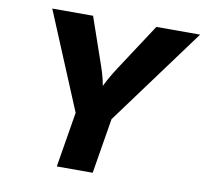

<svg xmlns="http://www.w3.org/2000/svg" viewBox="-80 -815 965 903"><g transform="rotate(10 402.0 -364.0)"><path d="M248 0 291.5 -263.7 98.1 -727.5H293L370.1 -504.4Q381.8 -472.2 389.4 -439.5Q397 -406.7 403.3 -363.3H372.6Q392.6 -407.2 410.4 -439.9Q428.2 -472.7 449.2 -504.4L595.2 -727.5H804.2L462.9 -263.7L419.4 0Z"/></g></svg>

Font: Inter ExtraBold
Style: Italic
Weight: 800
Italic angle: -9.3988°
Designer: Rasmus Andersson
Foundry: rsms
Version: Version 4.001;git-66647c0bb